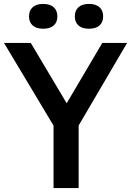

<svg xmlns="http://www.w3.org/2000/svg" viewBox="-44 -959 668 979"><path d="M229 0V-318.5L-23.5 -740H113L296 -432.5L477.5 -740H604L357 -319V0ZM410 -812.5Q375 -812.5 356.2 -829Q337.5 -845.5 337.5 -875.5Q337.5 -905.5 356.2 -922.2Q375 -939 410 -939Q444.5 -939 463.2 -922.2Q482 -905.5 482 -875.5Q482 -845.5 463.2 -829Q444.5 -812.5 410 -812.5ZM176 -812.5Q141.5 -812.5 122.8 -829Q104 -845.5 104 -875.5Q104 -905.5 122.8 -922.2Q141.5 -939 176 -939Q211 -939 229.8 -922.2Q248.5 -905.5 248.5 -875.5Q248.5 -845.5 229.8 -829Q211 -812.5 176 -812.5Z"/></svg>

Font: Encode Sans SmCnd SmBold
Style: Regular
Weight: 600
Width: 4
Designer: Multiple Designers
Foundry: Impallari Type
Version: Version 3.002; ttfautohint (v1.8.3) -l 8 -r 50 -G 200 -x 14 